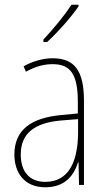

<svg xmlns="http://www.w3.org/2000/svg" viewBox="-20 -784 450 814"><path d="M313 -757V-764H283C251 -715 209 -665 164 -616V-606H180C223 -645 280 -709 313 -757ZM203 -537C162 -537 118 -524 80 -503L90 -480C133 -504 170 -512 203 -512C278 -512 310 -471 310 -351V-303L237 -296C113 -284 41 -234 41 -129C41 -53 82 10 172 10C258 10 294 -43 311 -96H313L315 0H336V-356C336 -486 295 -537 203 -537ZM237 -273 311 -279V-220C310 -98 271 -13 172 -13C106 -13 68 -55 68 -129C68 -219 127 -263 237 -273Z"/></svg>

Font: Noto Sans Thai Cond Thin
Style: Regular
Weight: 100
Width: 3
Designer: Monotype Design Team
Foundry: Monotype Imaging Inc.
Version: Version 2.002